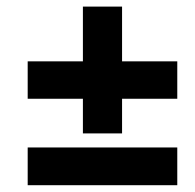

<svg xmlns="http://www.w3.org/2000/svg" viewBox="-20 -684 589 579"><path d="M63.5 -499H230V-664.1H348.1V-499H514.6V-386.2H348.1V-281.7H230V-386.2H63.5ZM63.5 -239.3H514.6V-125.5H63.5Z"/></svg>

Font: PT Astra Sans
Style: Bold Italic
Weight: 700
Italic angle: -16°
Designer: A.Korolkova, I. Chaeva
Foundry: ParaType Ltd
Version: Version 1.002W